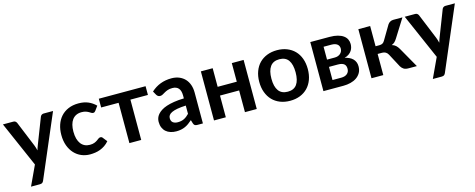

<svg xmlns="http://www.w3.org/2000/svg" viewBox="-33 -1147 4794 1939"><g transform="rotate(-15 2364.0 -177.0)"><path d="M527 -513 247.5 141Q242 154 233.2 160.8Q224.5 167.5 206.5 167.5H114.5L210.5 -38.5L3 -513H111.5Q126 -513 134.2 -506Q142.5 -499 146.5 -490L255.5 -224Q261 -210.5 264.8 -197Q268.5 -183.5 272 -169.5Q276.5 -183.5 281 -197.2Q285.5 -211 291 -224.5L394 -490Q398 -500 407.2 -506.5Q416.5 -513 428 -513Z M940 -404.5Q934.5 -397.5 929.2 -393.5Q924 -389.5 914 -389.5Q904.5 -389.5 895.5 -395.2Q886.5 -401 874 -408.2Q861.5 -415.5 844.2 -421.2Q827 -427 801.5 -427Q769 -427 744.5 -415.2Q720 -403.5 703.8 -381.5Q687.5 -359.5 679.5 -328.2Q671.5 -297 671.5 -257.5Q671.5 -216.5 680.2 -184.5Q689 -152.5 705.5 -130.8Q722 -109 745.5 -97.8Q769 -86.5 798.5 -86.5Q828 -86.5 846.2 -93.8Q864.5 -101 877 -109.8Q889.5 -118.5 898.8 -125.8Q908 -133 919.5 -133Q934.5 -133 942 -121.5L977.5 -76.5Q957 -52.5 933 -36.2Q909 -20 883.2 -10.2Q857.5 -0.5 830.2 3.5Q803 7.5 776 7.5Q728.5 7.5 686.5 -10.2Q644.5 -28 613 -62Q581.5 -96 563.2 -145.2Q545 -194.5 545 -257.5Q545 -314 561.2 -362.2Q577.5 -410.5 609 -445.8Q640.5 -481 687 -501Q733.5 -521 794 -521Q851.5 -521 894.8 -502.5Q938 -484 972.5 -449.5Z M1494.5 -421.5H1311.5V0H1188V-421.5H1005.5V-513H1494.5Z M1836 -219Q1782.5 -216.5 1746 -209.8Q1709.5 -203 1687.5 -192.5Q1665.5 -182 1656 -168Q1646.5 -154 1646.5 -137.5Q1646.5 -105 1665.8 -91Q1685 -77 1716 -77Q1754 -77 1781.8 -90.8Q1809.5 -104.5 1836 -132.5ZM1553 -441.5Q1641.5 -522.5 1766 -522.5Q1811 -522.5 1846.5 -507.8Q1882 -493 1906.5 -466.8Q1931 -440.5 1943.8 -404Q1956.5 -367.5 1956.5 -324V0H1900.5Q1883 0 1873.5 -5.2Q1864 -10.5 1858.5 -26.5L1847.5 -63.5Q1828 -46 1809.5 -32.8Q1791 -19.5 1771 -10.5Q1751 -1.5 1728.2 3.2Q1705.5 8 1678 8Q1645.5 8 1618 -0.8Q1590.5 -9.5 1570.5 -27Q1550.5 -44.5 1539.5 -70.5Q1528.5 -96.5 1528.5 -131Q1528.5 -150.5 1535 -169.8Q1541.5 -189 1556.2 -206.5Q1571 -224 1594.5 -239.5Q1618 -255 1652.2 -266.5Q1686.5 -278 1732 -285.2Q1777.5 -292.5 1836 -294V-324Q1836 -375.5 1814 -400.2Q1792 -425 1750.5 -425Q1720.5 -425 1700.8 -418Q1681 -411 1666 -402.2Q1651 -393.5 1638.8 -386.5Q1626.5 -379.5 1611.5 -379.5Q1598.5 -379.5 1589.5 -386.2Q1580.5 -393 1575 -402Z M2519.5 -513V0H2396V-227H2196V0H2072.5V-513H2196V-318.5H2396V-513Z M2869 -521Q2926 -521 2972.8 -502.5Q3019.5 -484 3052.8 -450Q3086 -416 3104 -367Q3122 -318 3122 -257.5Q3122 -196.5 3104 -147.5Q3086 -98.5 3052.8 -64Q3019.5 -29.5 2972.8 -11Q2926 7.5 2869 7.5Q2811.5 7.5 2764.5 -11Q2717.5 -29.5 2684.2 -64Q2651 -98.5 2632.8 -147.5Q2614.5 -196.5 2614.5 -257.5Q2614.5 -318 2632.8 -367Q2651 -416 2684.2 -450Q2717.5 -484 2764.5 -502.5Q2811.5 -521 2869 -521ZM2869 -87.5Q2933 -87.5 2963.8 -130.5Q2994.5 -173.5 2994.5 -256.5Q2994.5 -339.5 2963.8 -383Q2933 -426.5 2869 -426.5Q2804 -426.5 2772.8 -382.8Q2741.5 -339 2741.5 -256.5Q2741.5 -174 2772.8 -130.8Q2804 -87.5 2869 -87.5Z M3426 -84.5Q3465 -84.5 3487.8 -103.5Q3510.5 -122.5 3510.5 -155.5Q3510.5 -169.5 3506.8 -181.8Q3503 -194 3493.5 -203Q3484 -212 3467.8 -217Q3451.5 -222 3426.5 -222H3334V-84.5ZM3334 -432.5V-298H3415Q3433 -298 3448 -303.2Q3463 -308.5 3474 -318.2Q3485 -328 3491 -341.2Q3497 -354.5 3497 -370.5Q3497 -382 3493 -393.2Q3489 -404.5 3479.5 -413.2Q3470 -422 3454.2 -427.2Q3438.5 -432.5 3415 -432.5ZM3418.5 -513Q3467 -513 3502.2 -503.5Q3537.5 -494 3560.5 -477.5Q3583.5 -461 3594.5 -438.2Q3605.5 -415.5 3605.5 -389Q3605.5 -372.5 3601.2 -354.8Q3597 -337 3586.2 -320.5Q3575.5 -304 3557 -290.5Q3538.5 -277 3510 -269.5Q3535.5 -264 3556.5 -254.2Q3577.5 -244.5 3592.5 -229.8Q3607.5 -215 3615.8 -195.2Q3624 -175.5 3624 -151Q3624 -112 3607.8 -83.5Q3591.5 -55 3564.2 -36.5Q3537 -18 3501.2 -9Q3465.5 0 3426.5 0H3216.5V-513Z M4025.5 -480.5Q4034.5 -495 4050 -504Q4065.5 -513 4083 -513H4180L4060.5 -322.5Q4048 -302.5 4035 -290.2Q4022 -278 4003.5 -271Q4028.5 -263.5 4044.5 -248.8Q4060.5 -234 4073.5 -211.5L4193.5 0H4108Q4075.5 0 4057.5 -11Q4039.5 -22 4027 -42.5L3951.5 -184.5Q3941.5 -203 3925.8 -212Q3910 -221 3889 -221H3842.5V0H3719V-513H3842.5V-301.5H3882.5Q3903.5 -301.5 3916.2 -309.2Q3929 -317 3938 -333Z M4728 -513 4448.5 141Q4443 154 4434.2 160.8Q4425.5 167.5 4407.5 167.5H4315.5L4411.5 -38.5L4204 -513H4312.5Q4327 -513 4335.2 -506Q4343.5 -499 4347.5 -490L4456.5 -224Q4462 -210.5 4465.8 -197Q4469.5 -183.5 4473 -169.5Q4477.5 -183.5 4482 -197.2Q4486.5 -211 4492 -224.5L4595 -490Q4599 -500 4608.2 -506.5Q4617.5 -513 4629 -513Z"/></g></svg>

Font: Lato 2
Style: Bold
Weight: 700
Designer: Lukasz Dziedzic with Adam Twardoch and Botio Nikoltchev
Foundry: tyPoland Lukasz Dziedzic
Version: Version 2.015; 2015-08-06; http://www.latofonts.com/